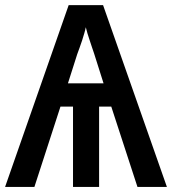

<svg xmlns="http://www.w3.org/2000/svg" viewBox="-21 -735 676 755"><path d="M384.3 -714.8 635.3 0H519.5L416.5 -315.9H368.7V0H266.1V-315.9H216.8L114.3 0H-1L249 -714.8ZM316.4 -627.9Q314.5 -617.7 310.5 -604.2Q306.6 -590.8 301.8 -575.7Q296.9 -560.5 291.7 -546.6Q286.6 -532.7 282.7 -522L246.1 -407.2H386.2L349.1 -524.4Q345.2 -535.6 340.8 -548.8Q336.4 -562 331.8 -575.9Q327.1 -589.8 323 -603.3Q318.8 -616.7 316.4 -627.9Z"/></svg>

Font: Open Sans SemiCondensed SemiBold
Style: Regular
Weight: 600
Width: 4
Designer: Monotype Design Team
Foundry: Monotype Imaging Inc.
Version: Version 3.000